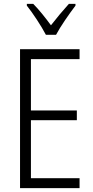

<svg xmlns="http://www.w3.org/2000/svg" viewBox="-20 -967 480 987"><path d="M216 -788H268C292 -833 336 -896 368 -938V-947H334C300 -909 273 -877 242 -837C214 -875 180 -918 151 -947H118V-938C149 -899 192 -834 216 -788ZM389 0V-51H139V-349H375V-399H139V-663H389V-714H83V0Z"/></svg>

Font: Noto Sans Devanagari Condensed Light
Style: Regular
Weight: 300
Width: 3
Designer: Jelle Bosma - Monotype Design Team
Foundry: Monotype Imaging Inc.
Version: Version 2.004